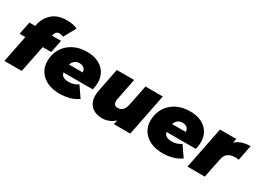

<svg xmlns="http://www.w3.org/2000/svg" viewBox="-23 -1457 2958 2171"><g transform="rotate(30 1456.5 -371.0)"><path d="M20 0 90 -352H15L48 -517H123L126 -530Q146 -628 215.5 -690Q285 -752 404 -752Q445 -752 480.5 -745.5Q516 -739 543 -725L457 -568Q433 -581 406 -581Q379 -581 364.5 -566Q350 -551 343 -518V-517H461L428 -352H317L246 0Z M742 10Q652 10 584.5 -21Q517 -52 479 -109Q441 -166 441 -243Q441 -333 483 -404Q525 -475 601.5 -516Q678 -557 780 -557Q868 -557 930 -526Q992 -495 1025 -441Q1058 -387 1058 -316Q1058 -291 1054.5 -267Q1051 -243 1046 -221H663Q670 -187 696.5 -172Q723 -157 768 -157Q799 -157 830 -166.5Q861 -176 887 -195L981 -58Q925 -20 864.5 -5Q804 10 742 10ZM672 -330H851Q851 -364 828.5 -383.5Q806 -403 770 -403Q731 -403 707.5 -382.5Q684 -362 672 -330Z M1299 10Q1233 10 1184.5 -18.5Q1136 -47 1115.5 -103.5Q1095 -160 1112 -245L1172 -547H1398L1343 -272Q1325 -180 1394 -180Q1432 -180 1457.5 -205.5Q1483 -231 1493 -284L1546 -547H1772L1663 0H1450L1461 -55Q1425 -21 1382.5 -5.5Q1340 10 1299 10Z M2088 10Q1998 10 1930.5 -21Q1863 -52 1825 -109Q1787 -166 1787 -243Q1787 -333 1829 -404Q1871 -475 1947.5 -516Q2024 -557 2126 -557Q2214 -557 2276 -526Q2338 -495 2371 -441Q2404 -387 2404 -316Q2404 -291 2400.5 -267Q2397 -243 2392 -221H2009Q2016 -187 2042.5 -172Q2069 -157 2114 -157Q2145 -157 2176 -166.5Q2207 -176 2233 -195L2327 -58Q2271 -20 2210.5 -5Q2150 10 2088 10ZM2018 -330H2197Q2197 -364 2174.5 -383.5Q2152 -403 2116 -403Q2077 -403 2053.5 -382.5Q2030 -362 2018 -330Z M2410 0 2519 -547H2732L2721 -491Q2756 -526 2805.5 -541.5Q2855 -557 2913 -557L2873 -357Q2848 -361 2824 -361Q2768 -361 2733.5 -336Q2699 -311 2687 -253L2636 0Z"/></g></svg>

Font: Montserrat Black
Style: Italic
Weight: 900
Italic angle: -11.3°
Designer: Julieta Ulanovsky
Foundry: Julieta Ulanovsky
Version: Version 9.000; ttfautohint (v1.8.4.7-5d5b)